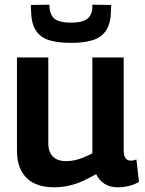

<svg xmlns="http://www.w3.org/2000/svg" viewBox="-20 -785 614 815"><path d="M207 10Q160 10 125 -7Q90 -24 71 -59Q52 -94 52 -147V-541H185V-178Q185 -140 204.5 -120.5Q224 -101 260 -101Q280 -101 298 -105Q316 -109 334 -116.5Q352 -124 372 -134V-541H505V-149Q505 -132 508.5 -122Q512 -112 519 -107.5Q526 -103 535 -103Q547 -103 559 -108L570 -13Q559 -6 545 -1Q531 4 514.5 7Q498 10 480 10Q447 10 424 -4.5Q401 -19 388 -46Q359 -29 330 -16Q301 -3 271 3.5Q241 10 207 10ZM282 -603Q227 -603 190 -614Q153 -625 133 -654.5Q113 -684 112 -738Q111 -744 111 -750.5Q111 -757 111 -764L190 -765Q190 -762 190 -759Q190 -756 190 -753Q192 -733 200 -718.5Q208 -704 227.5 -696.5Q247 -689 282 -689Q315 -689 334.5 -696.5Q354 -704 362.5 -718.5Q371 -733 372 -753Q372 -756 372 -759Q372 -762 372 -765L452 -764Q452 -757 451.5 -750.5Q451 -744 451 -737Q450 -687 431.5 -657.5Q413 -628 376.5 -615.5Q340 -603 282 -603Z"/></svg>

Font: Georama ExtraCondensed Thin SemiBold
Style: Regular
Weight: 600
Version: Version 1.001